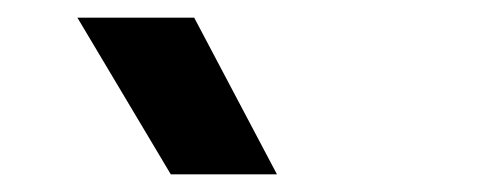

<svg xmlns="http://www.w3.org/2000/svg" viewBox="-20 -782 540 217"><path d="M173 -585 67.5 -762H199.5L293 -585Z"/></svg>

Font: Geologica Roman Medium
Style: Regular
Weight: 500
Designer: Sindre Bremnes, Frode Helland
Foundry: Monokrom Skriftforlag AS
Version: Version 1.010;gftools[0.9.28]